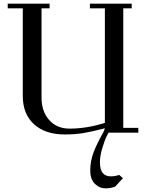

<svg xmlns="http://www.w3.org/2000/svg" viewBox="-20 -722 793 1045"><path d="M22 -676.8V-702.1H250V-676.8H206.1V-189.9Q206.1 -115.7 247.6 -68.8Q289.1 -22 358.9 -22Q452.1 -22 550.8 -53.2V-676.8H469.2V-702.1H696.8V-676.8H650.9V-25.9H732.9V0H570.8Q565.4 9.3 557.6 25.4Q549.8 41.5 536.9 84Q523.9 126.5 523.9 160.2Q523.9 201.7 539.1 219.7Q554.2 237.8 583 237.8Q606.4 237.8 628.9 230L648.9 248L606.9 293.9Q580.1 303.2 554.2 303.2Q521.5 303.2 496.3 278.3Q471.2 253.4 471.2 206.1Q471.2 155.8 488.3 109.9Q505.4 64 541 0Q546.4 -8.8 550.8 -23.9Q483.9 -6.3 437 1.7Q390.1 9.8 333 9.8Q225.6 9.8 164.8 -46.1Q104 -102.1 104 -199.2V-676.8Z"/></svg>

Font: Dehuti
Style: Bold
Weight: 700
Version: Version 1.2